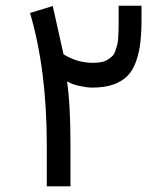

<svg xmlns="http://www.w3.org/2000/svg" viewBox="-20 -659 575 677"><path d="M307.1 -437.5Q323.7 -437.5 336.9 -439.9Q350.1 -442.4 359.4 -448.5Q368.7 -454.6 375.5 -460.7Q382.3 -466.8 386.5 -479Q390.6 -491.2 393.3 -500.7Q396 -510.3 397 -528.1Q397.9 -545.9 398.2 -557.9Q398.4 -569.8 398.4 -592.3V-638.7H479V-594.2Q479 -544.9 474.9 -509Q470.7 -473.1 459.5 -441.7Q448.2 -410.2 429 -390.9Q409.7 -371.6 378.9 -360.8Q348.1 -350.1 305.7 -350.1Q287.6 -350.1 261 -355.7Q234.4 -361.3 216.3 -372.1Q228.5 -291 228.5 -146.5V-2H145V-146.5Q145 -412.6 85.9 -613.3L166 -637.7L204.1 -467.3Q252.9 -437.5 307.1 -437.5Z"/></svg>

Font: Shabnam WOL
Style: WOL
Weight: 400
Foundry: DejaVu fonts team - Redesigned by Saber Rastikerdar - Based on Vazir font
Version: Version 5.0.0